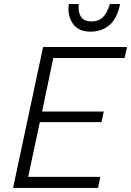

<svg xmlns="http://www.w3.org/2000/svg" viewBox="-20 -920 642 940"><path d="M44 0 191 -690H602L590 -636H241L186 -374H488L477 -322H175L118 -54H471L460 0ZM315 -877Q315 -883 315.5 -889.5Q316 -896 317 -900H366Q365 -894 365 -890Q365 -886 365 -882Q365 -851 380 -833Q395 -815 429 -815Q461 -815 482.5 -834.5Q504 -854 518 -900H568Q553 -828 515 -796.5Q477 -765 424 -765Q368 -765 341.5 -798Q315 -831 315 -877Z"/></svg>

Font: Radio Canada Light
Style: Italic
Weight: 300
Italic angle: -12°
Designer: Charles Daoud, Etienne Aubert Bonn, Alexandre Saumier Demers, Jacques Le Bailly
Foundry: Radio-Canada
Version: Version 2.104; ttfautohint (v1.8.4.7-5d5b);gftools[0.9.28.de